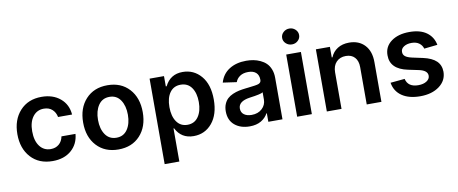

<svg xmlns="http://www.w3.org/2000/svg" viewBox="-78 -1108 3958 1659"><g transform="rotate(-10 1901.0 -278.5)"><path d="M304.2 10.7Q183.6 10.7 113 -67.1Q42.5 -145 42.5 -270.5Q42.5 -396.5 113.5 -474.6Q184.6 -552.7 303.2 -552.7Q402.8 -552.7 466.8 -499Q530.8 -445.3 537.6 -356.4H414.6Q406.7 -397.9 378.4 -423.3Q350.1 -448.7 305.2 -448.7Q245.1 -448.7 209 -401.6Q172.9 -354.5 172.9 -272.9Q172.9 -189.9 208.7 -142.1Q244.6 -94.2 305.2 -94.2Q348.1 -94.2 377.2 -118.7Q406.2 -143.1 414.6 -186.5H537.6Q530.3 -98.1 467.8 -43.7Q405.3 10.7 304.2 10.7Z M619.6 -270.5Q619.6 -397.9 690.9 -475.3Q762.2 -552.7 881.3 -552.7Q1000.5 -552.7 1071.5 -475.3Q1142.6 -397.9 1142.6 -270.5Q1142.6 -143.6 1071.5 -66.4Q1000.5 10.7 881.3 10.7Q762.2 10.7 690.9 -66.4Q619.6 -143.6 619.6 -270.5ZM881.8 -92.3Q944.3 -92.3 978.3 -142.6Q1012.2 -192.9 1012.2 -271Q1012.2 -349.6 978.3 -400.1Q944.3 -450.7 881.8 -450.7Q818.4 -450.7 784.2 -400.1Q750 -349.6 750 -271Q750 -192.4 784.2 -142.3Q818.4 -92.3 881.8 -92.3Z M1251 204.6V-545.4H1377.4V-455.1H1384.8Q1433.1 -552.7 1541 -552.7Q1639.2 -552.7 1702.6 -478.3Q1766.1 -403.8 1766.1 -272Q1766.1 -140.6 1703.1 -65.4Q1640.1 9.8 1541 9.8Q1433.1 9.8 1384.8 -85.9H1379.9V204.6ZM1505.4 -95.7Q1567.4 -95.7 1601.1 -144.8Q1634.8 -193.8 1634.8 -272.9Q1634.8 -351.6 1601.3 -399.4Q1567.9 -447.3 1505.4 -447.3Q1444.3 -447.3 1410.6 -400.4Q1377 -353.5 1377 -272.9Q1377 -192.4 1410.9 -144Q1444.8 -95.7 1505.4 -95.7Z M2032.7 11.2Q1951.7 11.2 1900.9 -31.7Q1850.1 -74.7 1850.1 -152.8Q1850.1 -188.5 1861.8 -216.1Q1873.5 -243.7 1892.1 -261.2Q1910.6 -278.8 1938.7 -291Q1966.8 -303.2 1994.4 -309.1Q2022 -314.9 2057.1 -318.8Q2063.5 -319.3 2075.2 -320.8Q2150.4 -328.6 2168.9 -335.9Q2191.9 -345.2 2191.9 -367.7V-370.1Q2191.9 -410.6 2168 -432.4Q2144 -454.1 2099.6 -454.1Q2055.2 -454.1 2026.6 -434.6Q1998 -415 1987.8 -384.8L1867.7 -401.9Q1888.7 -475.1 1950 -513.9Q2011.2 -552.7 2099.1 -552.7Q2131.8 -552.7 2162.1 -547.1Q2192.4 -541.5 2221.9 -527.8Q2251.5 -514.2 2272.9 -493.4Q2294.4 -472.7 2307.6 -439.7Q2320.8 -406.7 2320.8 -365.2V0H2196.8V-74.7H2192.9Q2173.3 -37.1 2133.1 -12.9Q2092.8 11.2 2032.7 11.2ZM2065.9 -83.5Q2122.6 -83.5 2157.5 -116.2Q2192.4 -148.9 2192.4 -195.8V-259.8Q2176.3 -246.6 2074.7 -233.4Q1974.1 -218.8 1974.1 -155.3Q1974.1 -120.6 1999.3 -102.1Q2024.4 -83.5 2065.9 -83.5Z M2567.1 -643.3Q2545.4 -623 2514.6 -623Q2483.9 -623 2461.9 -643.3Q2439.9 -663.6 2439.9 -692.4Q2439.9 -721.2 2461.9 -741.7Q2483.9 -762.2 2514.6 -762.2Q2545.4 -762.2 2567.1 -741.7Q2588.9 -721.2 2588.9 -692.4Q2588.9 -663.6 2567.1 -643.3ZM2449.7 0V-545.4H2578.6V0Z M2838.9 -319.8V0H2710V-545.4H2833V-452.6H2839.4Q2858.4 -499.5 2900.4 -526.1Q2942.4 -552.7 3002 -552.7Q3087.9 -552.7 3138.7 -498.3Q3189.5 -443.8 3189 -347.2V0H3060.1V-327.6Q3060.1 -382.3 3032 -413.1Q3003.9 -443.8 2954.1 -443.8Q2902.3 -443.8 2870.6 -410.9Q2838.9 -377.9 2838.9 -319.8Z M3750.5 -401.4 3633.3 -388.7Q3625.5 -418 3599.9 -437.3Q3574.2 -456.5 3532.7 -456.5Q3492.2 -456.5 3465.3 -439Q3438.5 -421.4 3439 -394Q3438.5 -370.1 3456.5 -355.2Q3474.6 -340.3 3515.6 -331.1L3608.9 -311Q3686.5 -293.9 3724.1 -257.8Q3761.7 -221.7 3762.2 -163.6Q3761.7 -85.9 3696.8 -37.6Q3631.8 10.7 3529.3 10.7Q3429.7 10.7 3368.7 -31.2Q3307.6 -73.2 3295.4 -148.9L3420.9 -160.6Q3438 -86.4 3528.8 -86.4Q3574.2 -86.4 3602.3 -105Q3630.4 -123.5 3630.4 -151.9Q3630.4 -197.8 3557.1 -213.9L3463.9 -233.4Q3309.6 -265.1 3310.5 -387.2Q3310.1 -462.4 3371.1 -507.6Q3432.1 -552.7 3531.2 -552.7Q3625 -552.7 3680.9 -512.5Q3736.8 -472.2 3750.5 -401.4Z"/></g></svg>

Font: Interop SemBd
Style: Regular
Weight: 600
Designer: Rasmus Andersson, Google, Jang Haemin
Foundry: jhaemin
Version: Version 1.007